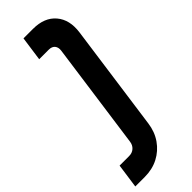

<svg xmlns="http://www.w3.org/2000/svg" viewBox="-357 -801 1003 1003"><g transform="rotate(-45 144.0 -300.0)"><path d="M-45 180 -26 45H44Q67.5 45 82.8 31.2Q98 17.5 101 -5L183 -595Q186 -617.5 175 -631.2Q164 -645 140 -645H70L89 -780H159Q243.5 -780 286.5 -729.2Q329.5 -678.5 318 -595L236 -5Q228.5 50.5 199.5 92Q170.5 133.5 125.8 156.8Q81 180 25 180Z"/></g></svg>

Font: Mohave Light
Style: Bold Italic
Weight: 700
Italic angle: -8°
Version: Version 2.003